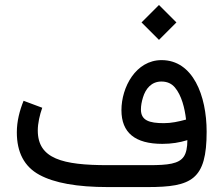

<svg xmlns="http://www.w3.org/2000/svg" viewBox="-20 -759 907 779"><path d="M554.2 -668 625 -597.2 695.8 -668 625 -738.8ZM740.2 -190.4C740.2 -160.2 735.4 -137.7 725.6 -123.5C705.6 -94.2 661.6 -88.9 585 -88.9H417.5C233.9 -88.9 133.3 -114.7 133.3 -229.5C133.3 -258.8 141.1 -293 151.4 -321.8L75.7 -350.1C59.6 -310.5 48.3 -267.1 48.3 -222.2C48.3 -140.6 78.6 -83 139.6 -49.8C200.2 -16.6 293 0 417.5 0H579.1C757.8 0 818.4 -29.8 818.4 -224.6C818.4 -371.6 762.7 -515.1 635.7 -515.1C530.8 -515.1 472.7 -404.8 472.7 -312C472.7 -220.7 527.8 -175.3 638.7 -175.3C676.3 -175.3 708.5 -180.7 740.2 -190.4ZM645 -259.3C585 -259.3 551.8 -270.5 551.8 -314.9C551.8 -330.1 554.7 -346.2 560.1 -363.8C570.8 -398.9 594.2 -428.2 634.8 -428.2C657.7 -428.2 675.8 -420.4 689.5 -404.3C716.8 -372.1 729.5 -320.3 734.9 -273.9C704.1 -265.6 675.8 -259.3 645 -259.3Z"/></svg>

Font: Vazirmatn
Style: Regular
Weight: 400
Designer: Saber Rastikerdar
Foundry: Saber Rastikerdar
Version: Version 33.003